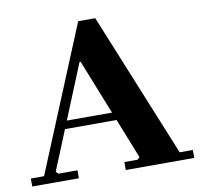

<svg xmlns="http://www.w3.org/2000/svg" viewBox="-76 -750 869 831"><g transform="rotate(-10 358.5 -335.0)"><path d="M0 0V-35H58L320 -670H395L654 -35H712V0H411V-35H469L479 -45L300 -495H295L111 -45L121 -35H205V0ZM169 -220V-255H495V-220Z"/></g></svg>

Font: Brygada 1918
Style: Regular
Weight: 400
Designer: Mateusz Machalski | Borys Kosmynka | Przemek Hoffer
Foundry: NIEPODLEGLA 2018
Version: Version 3.006